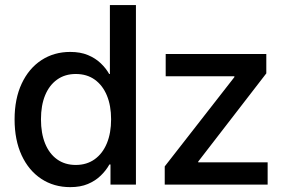

<svg xmlns="http://www.w3.org/2000/svg" viewBox="-20 -748 1157 778"><path d="M264.6 10.3Q198.2 10.3 147.2 -23.4Q96.2 -57.1 67.6 -118.9Q39.1 -180.7 39.1 -264.2Q39.1 -347.7 67.9 -409.2Q96.7 -470.7 147.7 -504.2Q198.7 -537.6 264.6 -537.6Q305.7 -537.6 336.2 -524.9Q366.7 -512.2 387.9 -491.9Q409.2 -471.7 422.4 -448.2H425.3V-727.5H530.8V0H427.7V-81.5H423.3Q409.7 -57.1 387.9 -36.1Q366.2 -15.1 335.9 -2.4Q305.7 10.3 264.6 10.3ZM287.1 -79.6Q331.5 -79.6 363.8 -102.8Q396 -126 413.1 -167.5Q430.2 -209 430.2 -264.6Q430.2 -319.8 413.1 -361.1Q396 -402.3 364 -425.3Q332 -448.2 287.1 -448.2Q243.2 -448.2 211.4 -425.5Q179.7 -402.8 162.8 -361.8Q146 -320.8 146 -264.6Q146 -208 162.8 -166.5Q179.7 -125 211.4 -102.3Q243.2 -79.6 287.1 -79.6ZM647.5 0V-73.7L929.7 -435.5V-439H651.4V-529.3H1059.1V-450.7L783.2 -93.3V-90.3H1064.5V0Z"/></svg>

Font: Inter 24pt Medium
Style: Regular
Weight: 500
Designer: Rasmus Andersson
Foundry: rsms
Version: Version 4.001;git-66647c0bb